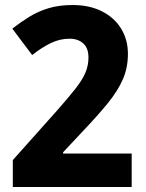

<svg xmlns="http://www.w3.org/2000/svg" viewBox="-20 -744 579 764"><path d="M504 0H31V-107L205 -302Q251 -354 279 -389.5Q307 -425 319.5 -454Q332 -483 332 -515Q332 -553 311 -571.5Q290 -590 257 -590Q218 -590 182 -572.5Q146 -555 108 -525L29 -630Q61 -655 95.5 -676.5Q130 -698 172 -711Q214 -724 269 -724Q336 -724 385.5 -699Q435 -674 462 -630Q489 -586 489 -530Q489 -474 468.5 -427.5Q448 -381 407.5 -331.5Q367 -282 306 -218L231 -138V-133H504Z"/></svg>

Font: Noto Sans Sinhala SemiCondensed ExtraBold
Style: Regular
Weight: 800
Width: 4
Designer: Jelle Bosma - Monotype Design Team
Foundry: Monotype Imaging Inc.
Version: Version 2.006; ttfautohint (v1.8.4.7-5d5b)